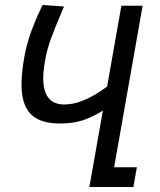

<svg xmlns="http://www.w3.org/2000/svg" viewBox="-20 -748 640 768"><path d="M66 -409.5Q66 -456.5 77.5 -521Q93.5 -613 150.5 -728L236 -722L225.5 -697Q199 -635 183.2 -591.5Q167.5 -548 160 -504.5Q153 -464 153 -435Q153 -330 237.5 -330Q312.5 -330 408.5 -402L465.5 -725H550.5L436.5 -79H527.5L513.5 0H337.5L391.5 -305.5Q349 -279 310 -266.5Q271 -254 221.5 -254Q138.5 -254 102.2 -292.5Q66 -331 66 -409.5Z"/></svg>

Font: JuliaMono Italic
Style: Regular
Weight: 400
Italic angle: -9°
Monospace: yes
Designer: cormullion
Foundry: corm
Version: Version 0.049; ttfautohint (v1.8.4)